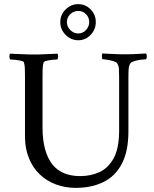

<svg xmlns="http://www.w3.org/2000/svg" viewBox="-20 -906 746 930"><path d="M272 -799Q272 -835 298 -860.5Q324 -886 359 -886Q394 -886 419 -860.5Q444 -835 444 -799Q444 -763 419 -737Q394 -711 359 -711Q324 -711 298 -737Q272 -763 272 -799ZM304 -799Q304 -777 320.5 -760.5Q337 -744 359 -744Q381 -744 396.5 -760.5Q412 -777 412 -799Q412 -822 396.5 -837.5Q381 -853 359 -853Q337 -853 320.5 -837.5Q304 -822 304 -799ZM144 -642Q173 -642 200.5 -643.5Q228 -645 258 -646Q262 -642 261.5 -632Q261 -622 258 -618Q252 -618 236.5 -616.5Q221 -615 207 -612Q193 -609 191 -603Q187 -591 186.5 -571.5Q186 -552 186 -530V-289Q186 -228 198.5 -183Q211 -138 234 -109Q280 -53 368 -53Q419 -53 461 -72Q503 -91 529.5 -137.5Q556 -184 557 -268V-532Q557 -558 556 -573Q555 -588 547 -600Q544 -605 530 -609.5Q516 -614 500.5 -616.5Q485 -619 477 -619Q473 -624 473.5 -633.5Q474 -643 475 -647Q504 -646 527.5 -644.5Q551 -643 583 -643Q606 -643 620.5 -643.5Q635 -644 650.5 -645Q666 -646 688 -647Q690 -643 691 -635Q692 -627 688 -619Q682 -619 665 -617Q648 -615 632 -610.5Q616 -606 612 -600Q605 -589 603.5 -575Q602 -561 602 -533V-270Q602 -173 570 -112.5Q538 -52 480.5 -24Q423 4 347 4Q295 4 250 -13Q205 -30 173 -61Q139 -93 120 -140Q101 -187 101 -245V-530Q101 -552 100.5 -571.5Q100 -591 96 -603Q95 -609 80.5 -612Q66 -615 50.5 -616.5Q35 -618 29 -618Q26 -622 25.5 -632Q25 -642 29 -646Q59 -645 87.5 -643.5Q116 -642 144 -642Z"/></svg>

Font: Amiri
Style: Regular
Weight: 400
Designer: Khaled Hosny
Version: Version 0.114